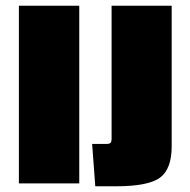

<svg xmlns="http://www.w3.org/2000/svg" viewBox="-20 -641 664 671"><path d="M257 0H46V-621H257ZM580 -621V-130Q580 -50 539 -20Q498 10 386 10H313L302 -138H352Q363 -138 366.5 -142Q370 -146 370 -155V-621Z"/></svg>

Font: Passion One
Style: Bold
Weight: 700
Designer: Alejandro Lo Celso
Foundry: Fontstage
Version: Version 1.002